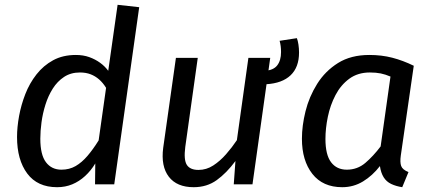

<svg xmlns="http://www.w3.org/2000/svg" viewBox="-20 -768 1797 800"><path d="M431 -473 470 -748 560 -738 456 0H376L377 -87Q359 -57 334.5 -34.5Q310 -12 281 0Q252 12 218 12Q136 12 93.5 -45Q51 -102 51 -197Q51 -238 59.5 -284.5Q68 -331 85.5 -376Q103 -421 132 -458Q161 -495 201.5 -517Q242 -539 296 -539Q327 -539 352 -530Q377 -521 397 -506.5Q417 -492 431 -473ZM313 -466Q275 -466 247 -447.5Q219 -429 200 -399Q181 -369 169.5 -332.5Q158 -296 153 -259Q148 -222 148 -190Q148 -123 171.5 -92Q195 -61 236 -61Q269 -61 295 -76Q321 -91 344.5 -118.5Q368 -146 391 -183L422 -402Q409 -423 393 -437Q377 -451 357.5 -458.5Q338 -466 313 -466Z M787 12Q717 12 683.5 -31.5Q650 -75 660 -152L713 -527H804L752 -156Q745 -102 758.5 -81Q772 -60 807 -60Q840 -60 868.5 -78.5Q897 -97 922 -125.5Q947 -154 967 -184L1015 -527H1106L1032 0H954L961 -97Q924 -47 883 -17.5Q842 12 787 12ZM1089 -417 1083 -473Q1119 -475 1135 -495.5Q1151 -516 1151 -551Q1151 -564 1149.5 -576Q1148 -588 1145 -598L1217 -609Q1221 -599 1223.5 -582.5Q1226 -566 1226 -549Q1226 -488 1191 -454.5Q1156 -421 1089 -417Z M1519 -539Q1570 -539 1614.5 -527.5Q1659 -516 1704 -494L1650 -120Q1646 -92 1651.5 -76.5Q1657 -61 1682 -51L1656 12Q1630 8 1610 -1.5Q1590 -11 1578.5 -29.5Q1567 -48 1563 -76Q1532 -36 1492.5 -12Q1453 12 1406 12Q1325 12 1281.5 -43.5Q1238 -99 1238 -190Q1238 -244 1253 -304.5Q1268 -365 1301.5 -418.5Q1335 -472 1388.5 -505.5Q1442 -539 1519 -539ZM1521 -466Q1471 -466 1435.5 -440Q1400 -414 1378 -372Q1356 -330 1346 -281.5Q1336 -233 1336 -189Q1336 -123 1359.5 -92Q1383 -61 1425 -61Q1469 -61 1502 -89Q1535 -117 1566 -158L1607 -449Q1586 -458 1566.5 -462Q1547 -466 1521 -466Z"/></svg>

Font: Fira Sans Variable
Style: Italic
Weight: 397
Italic angle: -8°
Designer: Carrois Corporate & Edenspiekermann AG
Foundry: Carrois Corporate GbR & Edenspiekermann AG
Version: Version 4.202